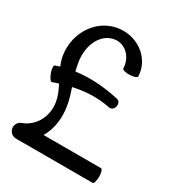

<svg xmlns="http://www.w3.org/2000/svg" viewBox="-204 -971 1078 1157"><g transform="rotate(30 334.5 -392.5)"><path d="M97 -352C111 -357 125 -362 139 -366C156 -333 172 -298 178 -261C194 -170 148 -79 63 -48C43 -41 29 -22 29 0C29 28 52 51 80 51H613C622 51 629 28 629 0C629 -28 622 -51 613 -51H213C252 -117 261 -196 248 -273C242 -312 230 -350 217 -387C302 -406 388 -410 472 -392C488 -389 504 -401 508 -421C512 -440 503 -458 488 -461C389 -483 287 -492 188 -478C183 -499 178 -520 175 -541C159 -648 208 -757 305 -765C373 -770 427 -710 429 -638C429 -630 452 -623 481 -624C509 -625 531 -633 531 -642C527 -759 420 -844 300 -835C150 -824 51 -679 74 -526C78 -502 85 -480 94 -458C83 -455 73 -452 63 -448C54 -445 55 -421 65 -395C75 -368 89 -349 97 -352Z"/></g></svg>

Font: Nupuram Medium
Style: Regular
Weight: 500
Designer: Santhosh Thottingal (santhosh.thottingal@gmail.com)
Foundry: SMC
Version: Version 1.000